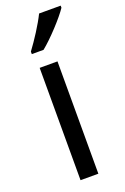

<svg xmlns="http://www.w3.org/2000/svg" viewBox="-149 -813 559 861"><g transform="rotate(-20 131.0 -383.0)"><path d="M262 -756V-766H159C137 -721 98 -661 66 -618V-606H122C167 -642 237 -718 262 -756ZM163 0V-536H78V0Z"/></g></svg>

Font: Noto Sans Ethiopic SemiCondensed
Style: Regular
Weight: 400
Width: 4
Designer: Monotype Design Team
Foundry: Monotype Imaging Inc.
Version: Version 2.102